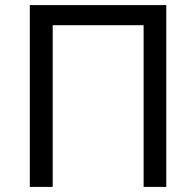

<svg xmlns="http://www.w3.org/2000/svg" viewBox="-20 -734 771 754"><path d="M97 0V-714H633V0H544V-635H187V0Z"/></svg>

Font: Go Noto Kurrent-Regular
Style: Regular
Weight: 400
Designer: Monotype Design Team
Foundry: Monotype Imaging Inc.
Version: Version 2.012; ttfautohint (v1.8.4.7-5d5b)